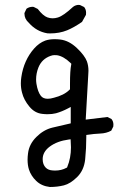

<svg xmlns="http://www.w3.org/2000/svg" viewBox="-20 -642 540 782"><path d="M340.3 -353.5Q340.3 -374.5 334 -392.1Q324.7 -416.5 293 -446.5Q261.2 -476.6 225.6 -481Q213.4 -482.4 202.6 -482.4Q180.7 -482.4 164.1 -476.6Q139.2 -467.3 118.7 -444.1Q98.1 -420.9 85 -391.6Q71.8 -362.3 66.9 -328.1Q64.9 -314.9 64.9 -302.7Q64.9 -282.7 69.8 -264.6Q77.1 -234.9 99.6 -208Q121.1 -181.6 151.9 -178.2Q163.6 -176.8 173.3 -176.8Q192.9 -176.8 208 -180.7Q232.4 -187.5 257.3 -200.7L268.1 -206.5V-139.6Q227.1 -130.4 192.9 -122.1Q157.2 -113.3 127.9 -84Q98.6 -54.7 94.2 -17.6Q92.3 -3.9 92.3 8.3Q92.3 30.3 97.7 47.9Q106 74.2 127.9 95.2Q149.4 115.7 183.1 119.6Q213.4 119.6 240 113Q266.6 106.4 294.4 78.9Q322.3 51.3 326.9 6.8Q331.5 -37.6 331.5 -85.9V-92.3Q363.8 -97.2 388.7 -98.1Q413.6 -99.1 433.1 -109.9L441.4 -126.5Q441.9 -130.4 441.9 -134.8Q441.9 -147.5 434.1 -157.2L417.5 -165.5L329.1 -154.8L339.4 -335.9Q340.3 -344.7 340.3 -353.5ZM203.6 52.7Q199.2 52.7 194.8 52.2Q176.8 51.3 166.5 41Q153.8 28.3 153.8 6.3Q153.8 -23.4 182.6 -44.9Q212.9 -67.4 259.8 -73.7L267.6 -74.7Q269 -55.7 269 -42Q269 2 253.9 38.1L252.9 40.5L250.5 41.5Q230.5 52.7 203.6 52.7ZM174.3 -239.7Q155.8 -239.7 146.5 -251.5Q133.8 -267.6 128.4 -300.8Q127 -310.1 127 -318.4Q127 -343.3 136.7 -367.7Q150.9 -402.3 186.5 -414.6Q194.8 -417.5 201.4 -417.5Q208 -417.5 212.9 -417Q239.3 -412.6 267.6 -385.3L270.5 -382.3L270 -378.4Q265.1 -355.5 265.1 -300.8Q265.1 -291.5 265.1 -278.3Q257.3 -270.5 250.2 -265.6Q243.2 -260.7 235.4 -256.8Q219.7 -249 200.2 -244.1Q185.5 -239.7 174.3 -239.7ZM79.6 -586.4Q79.6 -564.9 97.2 -549.3Q128.4 -513.7 172.9 -506.3Q178.2 -505.9 184.1 -505.9Q222.2 -505.9 253.4 -518.6Q280.8 -529.8 314 -552.7L330.1 -581.5Q330.6 -585.9 330.6 -590.3Q330.6 -603.5 322.8 -613.3L305.7 -621.6Q303.7 -622.1 299.3 -622.1Q294.9 -622.1 288.8 -620.1Q282.7 -618.2 277.3 -613.8Q238.3 -577.6 215.8 -570.8Q204.6 -567.4 194.3 -567.4Q183.6 -567.4 172.9 -571.3Q155.3 -577.6 133.8 -605.5L117.2 -613.8Q115.2 -614.3 113.3 -614.3Q98.6 -614.3 87.9 -606.4L79.6 -588.9Q79.6 -587.4 79.6 -586.4Z"/></svg>

Font: Bakudai
Style: ExtraLight
Weight: 200
Version: Version 1.48